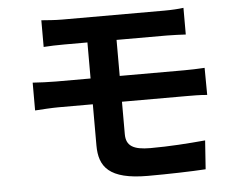

<svg xmlns="http://www.w3.org/2000/svg" viewBox="-52 -765 1060 860"><g transform="rotate(-5 478.0 -335.0)"><path d="M101 -303C130 -305 179 -308 206 -308H361V-123C361 -27 404 33 579 33C669 33 777 30 839 26L848 -103C771 -96 687 -90 601 -90C525 -90 492 -109 492 -162V-308H784C805 -308 848 -308 875 -305L874 -427C849 -425 801 -424 781 -424H492V-586H717C751 -586 778 -584 803 -583V-703C781 -700 750 -698 717 -698H257C223 -698 192 -701 164 -703V-583C192 -585 223 -586 257 -586H361V-424H206C176 -424 128 -426 101 -428Z"/></g></svg>

Font: Kinto Sans
Style: Bold
Weight: 700
Designer: Authors: Ryoko NISHIZUKA  (kana & ideographs); Paul D. Hunt (Latin, Greek & Cyrillic); Wenlong ZHANG  (bopomofo); Sandol
Foundry: Adobe Systems Incorporated, ookami Inc.
Version: Version 0.001